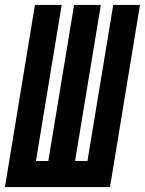

<svg xmlns="http://www.w3.org/2000/svg" viewBox="-38 -755 585 775"><path d="M-18 0 103 -735H211L107 -105H157L261 -735H369L265 -105H315L419 -735H527L406 0Z"/></svg>

Font: Iosevka SS04 Extrabold
Style: Italic
Weight: 800
Italic angle: -9°
Monospace: yes
Designer: Belleve Invis
Foundry: Belleve Invis
Version: Version 19.0.0; ttfautohint (v1.8.4)